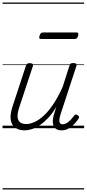

<svg xmlns="http://www.w3.org/2000/svg" viewBox="-20 -1015 686 1520"><path d="M175 17Q131 17 101.5 -3.5Q72 -24 65 -65.5Q58 -107 79 -171L185 -494Q189 -506 195.5 -510.5Q202 -515 216 -515Q232 -515 238 -509Q244 -503 240 -491L132 -164Q118 -122 119 -92.5Q120 -63 137.5 -48Q155 -33 188 -33Q218 -33 253.5 -49Q289 -65 327 -100Q365 -135 402.5 -191Q440 -247 476 -327L530 -495Q534 -508 540 -512Q546 -516 560 -516Q576 -516 582.5 -510.5Q589 -505 585 -493L459 -109Q451 -83 450 -65.5Q449 -48 455.5 -39.5Q462 -31 476 -31Q493 -31 509.5 -41.5Q526 -52 540.5 -67.5Q555 -83 566 -98Q571 -106 578 -108Q585 -110 595 -103Q605 -97 606 -90Q607 -83 602 -76Q590 -57 570.5 -35.5Q551 -14 525 1.5Q499 17 468 17Q444 17 428.5 8.5Q413 0 405.5 -15.5Q398 -31 398 -53Q398 -75 405 -103L426 -169Q395 -117 361.5 -81.5Q328 -46 295 -24Q262 -2 231.5 7.5Q201 17 175 17ZM307 -706Q294 -706 291.5 -712.5Q289 -719 293 -731Q296 -744 302.5 -751Q309 -758 320 -758H585Q597 -758 599.5 -751Q602 -744 598 -731Q595 -718 588.5 -712Q582 -706 570 -706ZM0 475H646V485H0ZM0 -20H646V0H0ZM0 -505H646V-500H0ZM0 -995H646V-985H0Z"/></svg>

Font: Playwrite SK Guides
Style: Regular
Weight: 400
Designer: Veronika Burian, José Scaglione
Foundry: TypeTogether
Version: Version 1.003